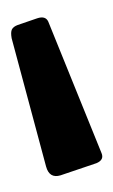

<svg xmlns="http://www.w3.org/2000/svg" viewBox="51 -842 204 346"><g transform="rotate(90 153.0 -669.0)"><path d="M274 -741 296 -676Q302 -656 280 -650L49 -588Q38 -586 33 -588.5Q28 -591 25 -599L13 -634Q8 -649 19 -654L256 -750Q268 -755 274 -741Z"/></g></svg>

Font: Libre Franklin Thin
Style: Bold
Weight: 700
Version: Version 3.000